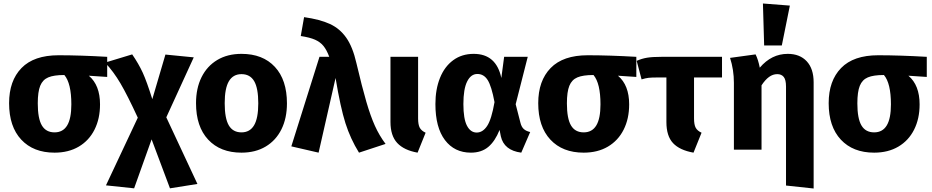

<svg xmlns="http://www.w3.org/2000/svg" viewBox="-20 -856 5330 1098"><path d="M593 -416 488 -423Q552 -369 552 -259Q552 -177 520.5 -114.5Q489 -52 430.5 -17.5Q372 17 292 17Q171 17 101.5 -57.5Q32 -132 32 -266Q32 -394 103 -467Q174 -540 315 -540Q438 -540 593 -531ZM388 -259Q388 -380 348 -427H347Q288 -427 256 -413.5Q224 -400 210 -365.5Q196 -331 196 -265Q196 -178 219.5 -138.5Q243 -99 292 -99Q340 -99 364 -138.5Q388 -178 388 -259Z M1109 196 952 221 847 -59 747 221 586 204 768 -183Q709 -311 669 -379Q629 -447 581 -498L736 -545Q773 -491 796 -441Q819 -391 851 -289L926 -544L1088 -528L931 -185Z M1621 -265Q1621 -180 1589.5 -116.5Q1558 -53 1499.5 -18Q1441 17 1361 17Q1240 17 1170.5 -57.5Q1101 -132 1101 -266Q1101 -351 1132.5 -414.5Q1164 -478 1222.5 -513Q1281 -548 1361 -548Q1483 -548 1552 -473.5Q1621 -399 1621 -265ZM1265 -266Q1265 -179 1288.5 -139Q1312 -99 1361 -99Q1409 -99 1433 -139.5Q1457 -180 1457 -265Q1457 -352 1433.5 -392Q1410 -432 1361 -432Q1313 -432 1289 -391.5Q1265 -351 1265 -266Z M2018 -496Q2051 -356 2075 -274Q2099 -192 2124 -136.5Q2149 -81 2185 -33L2033 17Q1984 -62 1955.5 -151.5Q1927 -241 1899 -410L1802 17L1646 -19L1807 -531H1863Q1848 -571 1829.5 -593.5Q1811 -616 1781.5 -629Q1752 -642 1700 -650L1719 -758Q1810 -745 1866.5 -719Q1923 -693 1960 -640.5Q1997 -588 2018 -496Z M2414 -97 2368 17Q2290 3 2251.5 -38.5Q2213 -80 2213 -159V-531H2371V-179Q2371 -143 2380.5 -125.5Q2390 -108 2414 -97Z M2847 -410 2863 -531H2998L2929 -260L2956 -155Q2962 -130 2975.5 -118Q2989 -106 3012 -101L2961 17Q2862 4 2844 -77L2837 -113Q2811 -48 2772 -15.5Q2733 17 2673 17Q2579 17 2524.5 -55Q2470 -127 2470 -261Q2470 -345 2496 -410Q2522 -475 2571.5 -511.5Q2621 -548 2689 -548Q2818 -548 2847 -410ZM2630 -261Q2630 -176 2650.5 -137Q2671 -98 2706 -98Q2741 -98 2766 -136Q2791 -174 2808 -272Q2791 -363 2769 -398Q2747 -433 2710 -433Q2673 -433 2651.5 -390Q2630 -347 2630 -261Z M3619 -416 3514 -423Q3578 -369 3578 -259Q3578 -177 3546.5 -114.5Q3515 -52 3456.5 -17.5Q3398 17 3318 17Q3197 17 3127.5 -57.5Q3058 -132 3058 -266Q3058 -394 3129 -467Q3200 -540 3341 -540Q3464 -540 3619 -531ZM3414 -259Q3414 -380 3374 -427H3373Q3314 -427 3282 -413.5Q3250 -400 3236 -365.5Q3222 -331 3222 -265Q3222 -178 3245.5 -138.5Q3269 -99 3318 -99Q3366 -99 3390 -138.5Q3414 -178 3414 -259Z M3949 -413V-179Q3949 -143 3958.5 -125.5Q3968 -108 3992 -97L3946 17Q3867 3 3829 -37.5Q3791 -78 3791 -158V-413H3743Q3706 -413 3689 -411Q3672 -409 3649 -402L3621 -508Q3650 -521 3680.5 -526Q3711 -531 3762 -531H4109V-413Z M4633 -385V222L4475 205V-361Q4475 -400 4462 -416Q4449 -432 4425 -432Q4400 -432 4378 -416Q4356 -400 4335 -368V0H4177V-382Q4177 -457 4155 -525L4301 -545Q4316 -515 4325 -469Q4392 -548 4485 -548Q4554 -548 4593.5 -505.5Q4633 -463 4633 -385ZM4497 -824 4451 -596H4350L4343 -836Z M5280 -416 5175 -423Q5239 -369 5239 -259Q5239 -177 5207.5 -114.5Q5176 -52 5117.5 -17.5Q5059 17 4979 17Q4858 17 4788.5 -57.5Q4719 -132 4719 -266Q4719 -394 4790 -467Q4861 -540 5002 -540Q5125 -540 5280 -531ZM5075 -259Q5075 -380 5035 -427H5034Q4975 -427 4943 -413.5Q4911 -400 4897 -365.5Q4883 -331 4883 -265Q4883 -178 4906.5 -138.5Q4930 -99 4979 -99Q5027 -99 5051 -138.5Q5075 -178 5075 -259Z"/></svg>

Font: Fira Sans BGR
Style: Bold
Weight: 700
Designer: bBox Type GmbH & Carrois Corporate GbR & Edenspiekermann AG
Foundry: bBox Type GmbH & Carrois Corporate GbR & Edenspiekermann AG
Version: Version 4.301